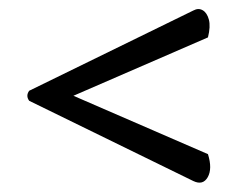

<svg xmlns="http://www.w3.org/2000/svg" viewBox="-20 -561 534 421"><path d="M44 -340Q36 -351 44 -362L404 -538Q415 -544 424.5 -538.5Q434 -533 438 -518Q442 -503 436 -479L141 -351L436 -223Q446 -191 435.5 -172.5Q425 -154 404 -164Z"/></svg>

Font: Arima Koshi Semi Bold
Style: Regular
Weight: 600
Designer: Joana Correia and Natanael Gama
Foundry: NDISCOVER
Version: Version 1.019;PS 001.019;hotconv 1.0.88;makeotf.lib2.5.64775